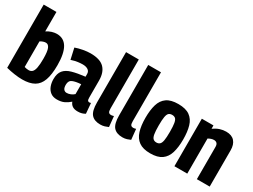

<svg xmlns="http://www.w3.org/2000/svg" viewBox="-54 -1317 2507 1904"><g transform="rotate(30 1199.5 -365.0)"><path d="M36 -16V-740H182V-517Q238 -554 297 -554Q455 -554 455 -287Q455 -180 431.5 -114.5Q408 -49 356.5 -19.5Q305 10 221 10Q181 10 132.5 3Q84 -4 36 -16ZM182 -110Q209 -102 230 -102Q255 -102 271 -117Q287 -132 294.5 -169.5Q302 -207 302 -273Q302 -356 287.5 -390Q273 -424 245 -424Q216 -424 182 -403Z M489 -149Q489 -214 518.5 -249.5Q548 -285 607 -301.5Q666 -318 753 -328V-359Q753 -389 730 -404.5Q707 -420 669 -420Q646 -420 614.5 -416Q583 -412 540 -398L512 -523Q551 -537 597.5 -545.5Q644 -554 681 -554Q791 -554 839.5 -504.5Q888 -455 888 -362V-167Q888 -142 894.5 -134Q901 -126 910 -126Q922 -126 930 -130L940 -12Q924 -2 904 4Q884 10 857 10Q819 10 796.5 -4.5Q774 -19 763 -48Q734 -22 700.5 -6Q667 10 618 10Q574 10 545.5 -11.5Q517 -33 503 -69Q489 -105 489 -149ZM623 -162Q623 -126 636 -110.5Q649 -95 670 -95Q691 -95 713.5 -104Q736 -113 753 -129V-242Q693 -238 658 -223.5Q623 -209 623 -162Z M1125 -740V-180Q1125 -146 1134.5 -135.5Q1144 -125 1160 -125Q1172 -125 1192 -131L1204 -12Q1187 -4 1164.5 3Q1142 10 1115 10Q1046 10 1012.5 -28.5Q979 -67 979 -163V-740Z M1379 -740V-180Q1379 -146 1388.5 -135.5Q1398 -125 1414 -125Q1426 -125 1446 -131L1458 -12Q1441 -4 1418.5 3Q1396 10 1369 10Q1300 10 1266.5 -28.5Q1233 -67 1233 -163V-740Z M1471 -273Q1471 -361 1489.5 -424Q1508 -487 1555 -520.5Q1602 -554 1687 -554Q1772 -554 1819 -520.5Q1866 -487 1884.5 -424Q1903 -361 1903 -273Q1903 -184 1884 -120.5Q1865 -57 1818 -23.5Q1771 10 1687 10Q1604 10 1557 -23.5Q1510 -57 1490.5 -120.5Q1471 -184 1471 -273ZM1623 -273Q1623 -208 1629 -174Q1635 -140 1649.5 -127Q1664 -114 1687 -114Q1710 -114 1724.5 -127Q1739 -140 1745 -174Q1751 -208 1751 -273Q1751 -337 1745 -371Q1739 -405 1725 -417.5Q1711 -430 1687 -430Q1663 -430 1649 -417.5Q1635 -405 1629 -371Q1623 -337 1623 -273Z M1960 0V-544H2093V-506Q2131 -532 2165 -543Q2199 -554 2235 -554Q2299 -554 2331.5 -517.5Q2364 -481 2364 -415V0H2217V-369Q2217 -397 2204.5 -409.5Q2192 -422 2171 -422Q2155 -422 2139 -416.5Q2123 -411 2107 -402V0Z"/></g></svg>

Font: Georama SemiCondensed
Style: Bold
Weight: 700
Width: 4
Designer: Jean-Baptiste Levee
Foundry: Production Type
Version: Version 1.000